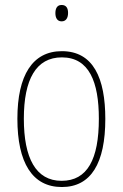

<svg xmlns="http://www.w3.org/2000/svg" viewBox="-20 -743 495 773"><path d="M228 -723C208 -723 203 -706 203 -690C203 -672 210 -657 228 -657C246 -657 254 -671 254 -691C254 -707 249 -723 228 -723ZM404 -264C404 -428 356 -537 229 -537C111 -537 50 -440 50 -265C50 -88 110 10 229 10C347 10 404 -87 404 -264ZM76 -265C76 -423 125 -512 229 -512C339 -512 378 -413 378 -265C378 -102 332 -15 228 -15C124 -15 76 -107 76 -265Z"/></svg>

Font: Noto Sans Condensed Thin
Style: Regular
Weight: 100
Width: 3
Designer: Monotype Design Team
Foundry: Monotype Imaging Inc.
Version: Version 2.013